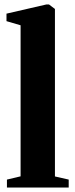

<svg xmlns="http://www.w3.org/2000/svg" viewBox="-20 -838 335 858"><path d="M72 -50V-725L9 -743.5V-777L187 -818H199L225.5 -798V-49.5L287 -35.5V0H11V-35.5Z"/></svg>

Font: Merriweather 96pt ExtraBold
Style: Regular
Weight: 800
Version: Version 2.100